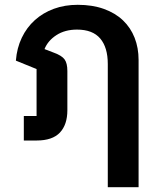

<svg xmlns="http://www.w3.org/2000/svg" viewBox="-20 -584 664 798"><path d="M428 -318Q428 -387 396.5 -424Q365 -461 300 -461Q250 -461 214.5 -438Q179 -415 165 -380L204 -365Q237 -353 248.5 -337Q260 -321 260 -289V-126Q260 -66 229 -33Q198 0 132 0H79V-102H132V-297L46 -332Q50 -384 70.5 -427Q91 -470 125 -500.5Q159 -531 204 -547.5Q249 -564 303 -564Q364 -564 411.5 -547Q459 -530 491 -499.5Q523 -469 539.5 -427Q556 -385 556 -335V194H428Z"/></svg>

Font: IBM Plex Sans Thai SmBld
Style: Regular
Weight: 600
Designer: Mike Abbink, Paul van der Laan, Pieter van Rosmalen, Ben Mitchell, Mark Frömberg
Foundry: Bold Monday
Version: Version 1.2